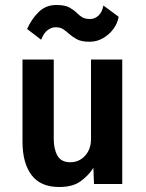

<svg xmlns="http://www.w3.org/2000/svg" viewBox="-20 -736 583 768"><path d="M217 12Q141.5 12 105.8 -36.2Q70 -84.5 70 -169V-498H195V-180Q195 -139 210 -113Q225 -87 261 -87Q296.5 -87 320.2 -113Q344 -139 344 -180V-498H469V0H356L353.5 -64.5Q335 -35 303.2 -11.5Q271.5 12 217 12ZM338.5 -569Q305 -569 286.5 -579.5Q268 -590 254.5 -602Q244 -612 232.2 -619.5Q220.5 -627 202.5 -627Q186 -627 170.5 -615.5Q155 -604 144.5 -577L88.5 -620Q106 -660 134.8 -688Q163.5 -716 204.5 -716Q240 -716 257.8 -706Q275.5 -696 287.5 -684Q298 -673.5 309.2 -666.8Q320.5 -660 340.5 -660Q358.5 -660 373.5 -673.2Q388.5 -686.5 393.5 -714L454.5 -669Q451 -644.5 434.5 -621.5Q418 -598.5 393 -583.8Q368 -569 338.5 -569Z"/></svg>

Font: Alatsi
Style: Regular
Weight: 400
Designer: Spyros Zevelakis, Eben Sorkin
Foundry: www.sorkintype.com
Version: Version 1.008; ttfautohint (v1.8.4.7-5d5b)